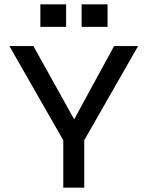

<svg xmlns="http://www.w3.org/2000/svg" viewBox="-20 -860 676 880"><path d="M613 -649 366 -217V0H270V-217L23 -649H133L320 -313L503 -649ZM283 -840V-737H165V-840ZM473 -840V-737H354V-840Z"/></svg>

Font: Syne Medium
Style: Regular
Weight: 500
Designer: Lucas Descroix
Foundry: Bonjour Monde
Version: Version 2.200; ttfautohint (v1.8.4)